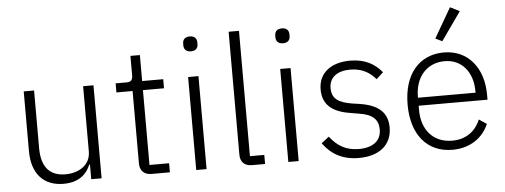

<svg xmlns="http://www.w3.org/2000/svg" viewBox="-51 -904 2769 1053"><g transform="rotate(-5 1334.0 -378.0)"><path d="M413 0H470V-512H413V-153C413 -76 346 -39 275 -39C190 -39 143 -89 143 -194V-512H86V-183C86 -58 151 12 260 12C348 12 390 -33 409 -81H413Z M846 0V-50H738V-462H854V-512H738V-655H686V-551C686 -522 678 -512 650 -512H592V-462H681V-63C681 -25 703 0 744 0Z M1019 -651C1046 -651 1058 -666 1058 -687V-697C1058 -718 1046 -733 1019 -733C992 -733 980 -718 980 -697V-687C980 -666 992 -651 1019 -651ZM991 0H1048V-512H991Z M1370 0V-50H1291V-740H1234V-62C1234 -25 1256 0 1297 0Z M1526 -651C1553 -651 1565 -666 1565 -687V-697C1565 -718 1553 -733 1526 -733C1499 -733 1487 -718 1487 -697V-687C1487 -666 1499 -651 1526 -651ZM1498 0H1555V-512H1498Z M1886 12C1999 12 2068 -45 2068 -140C2068 -222 2019 -267 1915 -283L1874 -289C1801 -301 1764 -324 1764 -383C1764 -441 1807 -475 1880 -475C1951 -475 1993 -442 2020 -410L2058 -445C2020 -491 1968 -524 1883 -524C1784 -524 1709 -476 1709 -380C1709 -288 1773 -251 1866 -237L1908 -230C1982 -219 2013 -188 2013 -134C2013 -72 1968 -37 1890 -37C1822 -37 1773 -64 1731 -119L1689 -86C1735 -23 1797 12 1886 12Z M2507 -742 2455 -768 2360 -604 2397 -586ZM2401 12C2498 12 2569 -38 2601 -113L2559 -141C2531 -74 2477 -38 2404 -38C2299 -38 2237 -113 2237 -220V-245H2616V-272C2616 -422 2531 -524 2400 -524C2264 -524 2177 -424 2177 -256C2177 -88 2264 12 2401 12ZM2400 -476C2492 -476 2554 -405 2554 -297V-289H2237V-294C2237 -402 2301 -476 2400 -476Z"/></g></svg>

Font: IBM Plex Devanagari Light
Style: Regular
Weight: 300
Designer: Mike Abbink, Paul van der Laan, Pieter van Rosmalen, Erin McLaughlin
Foundry: Bold Monday
Version: Version 1.0